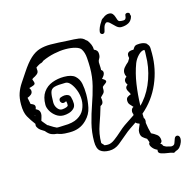

<svg xmlns="http://www.w3.org/2000/svg" viewBox="-140 -891 1120 1146"><g transform="rotate(-15 420.5 -318.5)"><path d="M787 131Q776 127 756 124.5Q736 122 719.5 116.5Q703 111 703 99Q703 92 704 90Q687 83 676 69.5Q665 56 665 46Q665 37 670 35L661 11Q647 3 636 -7Q625 -17 625 -39Q625 -51 630.5 -62Q636 -73 640 -84V-89Q632 -91 627 -94Q622 -97 619 -101Q600 -88 580.5 -75Q561 -62 543 -46Q519 -25 490 -2Q461 21 426 21Q390 21 370.5 5Q351 -11 351 -55Q351 -112 364.5 -166Q378 -220 396.5 -272Q415 -324 428.5 -377.5Q442 -431 442 -488Q442 -514 439.5 -548Q437 -582 423 -604Q415 -617 389 -624.5Q363 -632 327 -632Q295 -632 257 -624Q219 -616 182 -599Q177 -593 169 -590L159 -587Q152 -583 145.5 -579.5Q139 -576 133 -571Q133 -565 133.5 -560.5Q134 -556 134 -551Q134 -544 130 -537.5Q126 -531 111 -522Q107 -520 100.5 -516.5Q94 -513 91 -509Q94 -500 96 -494.5Q98 -489 98 -484Q98 -479 93.5 -475.5Q89 -472 76 -468L62 -464H60Q68 -453 68 -443Q68 -431 58.5 -423Q49 -415 35 -410Q37 -400 39 -390Q41 -380 43 -370Q54 -366 61 -361Q68 -356 68 -346Q68 -339 64 -332L68 -330Q80 -324 84.5 -316Q89 -308 89 -298Q89 -288 85.5 -277.5Q82 -267 79 -256Q86 -247 93 -238.5Q100 -230 107 -222Q110 -221 113.5 -219Q117 -217 119 -215Q142 -200 158 -193Q169 -192 180.5 -193Q192 -194 203 -194Q256 -194 287 -211.5Q318 -229 331 -257Q344 -285 344 -315Q344 -346 333.5 -374Q323 -402 308 -420Q293 -438 277 -438Q229 -438 208 -432Q187 -426 181.5 -406Q176 -386 176 -344Q176 -323 188 -306.5Q200 -290 216 -290Q220 -290 229 -291.5Q238 -293 246.5 -296.5Q255 -300 255 -306Q255 -312 255 -317.5Q255 -323 253 -330Q250 -330 247 -329Q244 -328 241 -326Q230 -323 223 -329.5Q216 -336 216 -345Q216 -358 229 -362Q235 -364 241 -365.5Q247 -367 253 -367Q281 -367 287 -346.5Q293 -326 293 -306Q293 -287 280 -275Q267 -263 249.5 -258Q232 -253 216 -253Q191 -253 170.5 -268Q150 -283 138.5 -303.5Q127 -324 127 -342Q127 -390 148 -419.5Q169 -449 203.5 -462Q238 -475 277 -475Q324 -475 345.5 -455.5Q367 -436 373 -405.5Q379 -375 379 -340Q379 -300 370.5 -259.5Q362 -219 332 -189L329 -186Q289 -146 227 -146H220Q192 -146 177 -149Q162 -152 150 -157Q131 -158 115.5 -164.5Q100 -171 83 -192Q58 -206 48.5 -217.5Q39 -229 39 -239Q39 -245 40 -248Q18 -277 2.5 -304.5Q-13 -332 -13 -381Q-13 -422 -3 -450.5Q7 -479 24 -504.5Q41 -530 61 -560Q95 -612 123.5 -638Q152 -664 182 -673Q212 -682 249 -682Q272 -682 298.5 -680.5Q325 -679 357 -677Q397 -676 422 -672.5Q447 -669 461 -652Q464 -651 470 -645Q480 -631 486 -616.5Q492 -602 492 -585Q501 -582 508 -574.5Q515 -567 515 -551Q515 -535 508.5 -525.5Q502 -516 501 -505Q501 -491 502 -480.5Q503 -470 502 -457Q513 -450 513 -439Q513 -430 507.5 -421.5Q502 -413 496 -407Q494 -407 494 -404Q514 -393 514 -385Q514 -378 504 -371.5Q494 -365 486 -357Q485 -353 485 -348.5Q485 -344 485 -339Q485 -324 476 -316Q467 -308 459 -299Q460 -293 460.5 -287.5Q461 -282 461 -277Q461 -269 457.5 -262Q454 -255 443 -250Q428 -198 409 -145Q390 -92 390 -36Q393 -31 397.5 -27Q402 -23 405 -18Q409 -17 414 -16.5Q419 -16 426 -16Q446 -16 469 -33Q492 -50 514.5 -70.5Q537 -91 553 -102L619 -146V-147L620 -153Q616 -158 616 -168Q616 -176 620 -184Q624 -192 632 -194L631 -195Q621 -206 613 -215Q605 -224 605 -240Q605 -254 614 -260.5Q623 -267 635 -271H636Q632 -282 625.5 -292Q619 -302 619 -311Q619 -323 632 -331Q628 -337 625.5 -343Q623 -349 623 -355Q623 -369 638 -379Q631 -392 631 -404Q631 -421 642.5 -435Q654 -449 670 -462Q672 -467 677 -473.5Q682 -480 682 -484Q681 -488 680.5 -491.5Q680 -495 680 -498Q680 -524 717 -524H720Q729 -540 737 -544.5Q745 -549 764 -549Q775 -549 784.5 -547Q794 -545 803 -540Q806 -538 810 -532Q820 -522 820.5 -506Q821 -490 821 -473Q821 -377 783 -289.5Q745 -202 673 -141Q673 -135 673.5 -128.5Q674 -122 674 -114Q680 -108 680 -98Q680 -94 679.5 -90.5Q679 -87 678 -83Q680 -67 683.5 -49.5Q687 -32 692 -15Q709 -7 725 5Q741 17 741 42Q741 53 729 60Q741 65 742 75Q747 79 752 81.5Q757 84 762 86Q770 87 783 91Q785 91 786.5 91.5Q788 92 789 92Q807 92 811.5 78.5Q816 65 821 52Q826 39 838 39Q844 39 849 44.5Q854 50 854 61Q854 71 850 82Q844 98 834 110Q824 122 807 126Q803 130 798 132Q793 134 787 131ZM673 -190Q678 -195 682.5 -199.5Q687 -204 691 -209Q734 -259 758.5 -330Q783 -401 783 -473Q783 -478 783.5 -483.5Q784 -489 784 -494Q784 -502 783 -505Q783 -505 782.5 -505.5Q782 -506 780 -506Q763 -506 744 -486.5Q725 -467 715 -442Q694 -386 684.5 -322Q675 -258 673 -190ZM52 -292Q52 -295 51 -297L48 -298ZM685 -673Q670 -673 656 -685.5Q642 -698 630 -710.5Q618 -723 608 -723Q601 -723 594 -712.5Q587 -702 582 -676Q579 -662 567 -662Q562 -662 557.5 -666Q553 -670 553 -677Q554 -690 561 -706Q568 -722 578 -736Q584 -749 595 -754Q614 -770 633 -770Q648 -770 655.5 -761.5Q663 -753 666.5 -741.5Q670 -730 673.5 -721Q677 -712 685 -710Q690 -709 695 -708.5Q700 -708 707 -708Q725 -708 726 -732Q726 -740 730.5 -743Q735 -746 740 -746Q746 -746 751 -742.5Q756 -739 755 -731Q758 -726 757 -719Q750 -694 730.5 -683.5Q711 -673 685 -673Z"/></g></svg>

Font: RU Serius
Style: Regular
Weight: 400
Designer: Robert E. Leuschke
Foundry: Robert E. Leuschke
Version: Version 1.011; ttfautohint (v1.8.3)